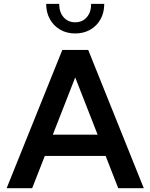

<svg xmlns="http://www.w3.org/2000/svg" viewBox="-20 -997 797 1017"><path d="M150.4 0H15.1L310.1 -732.4H447.3L741.7 0H606.4L539.6 -170.9H217.3ZM259.8 -283.7H497.1L378.4 -586.9ZM532.2 -976.6Q532.2 -930.7 512.7 -895.3Q493.2 -859.9 458.3 -839.8Q423.3 -819.8 378.4 -819.8Q333.5 -819.8 298.8 -839.8Q264.2 -859.9 244.4 -895.3Q224.6 -930.7 224.6 -976.6H293.5Q293.5 -932.6 316.9 -905.8Q340.3 -878.9 378.4 -878.9Q416.5 -878.9 439.7 -905.8Q462.9 -932.6 462.9 -976.6Z"/></svg>

Font: Kumbh Sans SemiBold
Style: Regular
Weight: 600
Version: Version 1.005